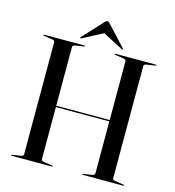

<svg xmlns="http://www.w3.org/2000/svg" viewBox="-124 -968 977 1072"><g transform="rotate(15 364.5 -432.0)"><path d="M210 -26Q210 -15 227.5 -13L274 -6Q279 -5.5 279 -3Q279 0 275 0H42Q38 0 38 -3Q38 -5.5 43 -6L89.5 -13Q107 -15 107 -26V-674Q107 -685 89.5 -687L43 -694Q38 -694.5 38 -697Q38 -700 42 -700H275Q279 -700 279 -697Q279 -694.5 274 -694L227.5 -687Q210 -685 210 -674V-334.5H519V-674Q519 -685 501.5 -687L455 -694Q450 -694.5 450 -697Q450 -700 454 -700H687Q691.5 -700 691.5 -697Q691.5 -694.5 686.5 -694L640 -687Q622 -685 622 -674V-26Q622 -15 640 -13L686.5 -6Q691.5 -5.5 691.5 -3Q691.5 0 687 0H454Q450 0 450 -3Q450 -5.5 455 -6L501.5 -13Q519 -15 519 -26V-326.5H210ZM487 -733Q485.5 -731.5 480.5 -734.5L364.5 -795L249 -734.5Q244 -731.5 242 -733Q239.5 -735.5 243 -740L349 -854.5Q358 -864.5 364.5 -864.5Q371 -864.5 380 -854.5L486 -740Q489.5 -735.5 487 -733Z"/></g></svg>

Font: Fraunces 144pt S000
Style: Regular
Weight: 400
Version: Version 1.000; ttfautohint (v1.8.3)